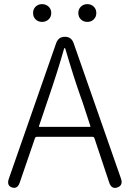

<svg xmlns="http://www.w3.org/2000/svg" viewBox="-20 -907 627 929"><path d="M38 0Q11 -9 23 -43L252 -699Q263 -729 294 -729Q325 -729 336 -699L565 -44Q577 -10 548 0Q519 10 508 -25L437 -238Q435 -245 427 -245H159Q151 -245 149 -238L76 -25Q65 9 38 0ZM169 -298Q167 -293 172 -293H414Q419 -293 417 -298L381 -408Q375 -425 369 -442Q337 -532 297 -668Q295 -675 293 -675Q291 -675 289 -668Q260 -565 212 -425ZM183.5 -801Q165 -801 152.5 -813Q140 -825 140 -844Q140 -863 152.5 -875Q165 -887 183.5 -887Q202 -887 215 -875Q228 -863 228 -844Q228 -825 215 -813Q202 -801 183.5 -801ZM402.5 -801Q384 -801 371.5 -813Q359 -825 359 -844Q359 -863 371.5 -875Q384 -887 402.5 -887Q421 -887 433.5 -875Q446 -863 446 -844Q446 -825 433.5 -813Q421 -801 402.5 -801Z"/></svg>

Font: Resource Han Rounded JP Light
Style: Regular
Weight: 300
Designer: Cyano Hao (round all glyphs); Ryoko NISHIZUKA 西塚涼子 (kana, bopomofo & ideographs); Paul D. Hunt (Latin, Greek & Cyrillic)
Foundry: Cyano Hao
Version: 0.990